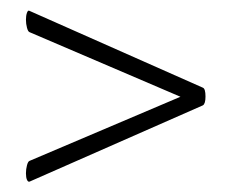

<svg xmlns="http://www.w3.org/2000/svg" viewBox="-20 -422 447 370"><path d="M376 -236Q376 -222 371 -219L37 -72Q34 -71 32 -75.5Q30 -80 30 -88Q30 -96 32 -103.5Q34 -111 37 -112L350 -245V-226L37 -360Q34 -361 32 -368.5Q30 -376 30 -384Q30 -392 32 -397.5Q34 -403 37 -401L371 -253Q376 -251 376 -236Z"/></svg>

Font: Cormorant SC
Style: Regular
Weight: 400
Designer: Christian Thalmann (Catharsis Fonts)
Foundry: Catharsis Fonts
Version: Version 4.000